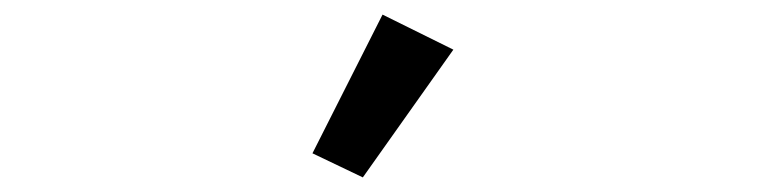

<svg xmlns="http://www.w3.org/2000/svg" viewBox="-20 -855 1040 263"><path d="M601 -787 477 -612 408 -645 504 -835Z"/></svg>

Font: IBM Plex Sans JP Medium
Style: Regular
Weight: 500
Designer: Mike Abbink; Paul van der Laan; Pieter van Rosmalen; Wujin Sim; Yejin Wi; Jinhee Kim; Boomi Park; Yona Kim; Kichan Ma
Foundry: Sandoll Inc.
Version: Version 1.001